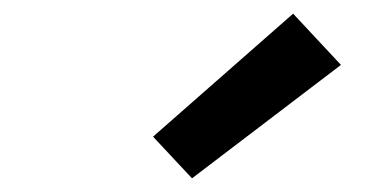

<svg xmlns="http://www.w3.org/2000/svg" viewBox="-20 -824 540 281"><path d="M261 -563 204 -624 409 -804 479 -729Z"/></svg>

Font: Iosevka Slab Semibold Oblique
Style: Regular
Weight: 600
Italic angle: -9°
Monospace: yes
Designer: Belleve Invis
Foundry: Belleve Invis
Version: Version 11.1.1; ttfautohint (v1.8.3)